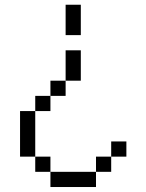

<svg xmlns="http://www.w3.org/2000/svg" viewBox="-20 -582 602 790"><path d="M250 -437.5H312.5V-562.5H250ZM62.5 62.5H125V-125H62.5ZM125 125H187.5V62.5H125ZM125 -125H187.5V-187.5H125ZM187.5 187.5H375V125H187.5ZM187.5 -187.5H250V-250H187.5ZM250 -250H312.5V-375H250ZM375 125H437.5V62.5H375ZM437.5 62.5H500V0H437.5Z"/></svg>

Font: ChillMoonMono
Style: Regular
Weight: 400
Designer: Warren2060
Foundry: ChillType
Version: Version 1.000;Glyphs 3.1.1 (3135)